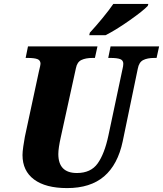

<svg xmlns="http://www.w3.org/2000/svg" viewBox="-20 -951 833 981"><path d="M95 -159Q95 -175 99 -203Q103 -231 107 -252L179 -587Q187 -619 187 -625Q187 -643 171 -649Q155 -655 122 -655H111L123 -714H478L465 -655H453Q418 -655 396 -644.5Q374 -634 368 -603L291 -252Q278 -194 278 -164Q278 -67 373 -67Q444 -67 479 -116Q514 -165 534 -259L605 -594Q610 -614 610 -625Q610 -643 594 -649Q578 -655 545 -655H533L545 -714H793L780 -655H768Q733 -655 711.5 -644Q690 -633 684 -600L607 -229Q582 -110 512 -50Q442 10 323 10Q213 10 154 -34Q95 -78 95 -159ZM439 -784Q467 -814 502.5 -857Q538 -900 559 -931H738L735 -921Q712 -896 641.5 -846.5Q571 -797 519 -771H436Z"/></svg>

Font: Noto Serif NarrowBlack
Style: Italic
Weight: 900
Width: 4
Italic angle: -12°
Designer: Monotype Design Team
Foundry: Monotype Imaging Inc.
Version: Version 1.001